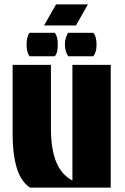

<svg xmlns="http://www.w3.org/2000/svg" viewBox="-20 -847 564 867"><path d="M115 0Q73 -29 55 -91Q37 -153 37 -237V-554H210V-267Q210 -175 233.5 -116.5Q257 -58 307 -32V-554H480V0ZM288 -593Q282 -601 277.5 -615Q273 -629 273 -646Q273 -663 277.5 -676.5Q282 -690 288 -699H401Q416 -683 416 -645Q416 -610 401 -593ZM113 -593Q100 -611 100 -646Q100 -680 113 -699H227Q241 -684 241 -645Q241 -629 238 -615Q235 -601 227 -593ZM377 -827 323 -732H179L233 -827Z"/></svg>

Font: Tac One
Style: Regular
Weight: 400
Designer: Oluseyi Olusanya, David Udoh, Eyiyemi Adegbite, Mirko Velimirović
Version: Version 1.003; ttfautohint (v1.8.4.7-5d5b)